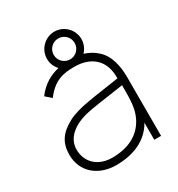

<svg xmlns="http://www.w3.org/2000/svg" viewBox="-179 -862 923 994"><g transform="rotate(-30 282.5 -364.5)"><path d="M438.5 -529.2C418.8 -546.9 393.8 -560.4 366.7 -568.8C384.4 -587.5 395.8 -612.5 395.8 -640.6C395.8 -696.9 350 -743.8 292.7 -743.8C236.5 -743.8 189.6 -696.9 189.6 -640.6C189.6 -613.5 200 -588.5 217.7 -569.8C165.6 -558.3 118.8 -531.2 80.2 -480.2L114.6 -450C170.8 -526 229.2 -534.4 291.7 -534.4C383.3 -534.4 458.3 -486.5 455.2 -370.8C313.5 -347.9 208.3 -340.6 140.6 -304.2C70.8 -266.7 41.7 -221.9 41.7 -152.1C41.7 -47.9 121.9 15.6 226 15.6C327.1 15.6 414.6 -18.8 461.5 -102.1V0H502.1V-352.1C502.1 -415.6 488.5 -487.5 438.5 -529.2ZM292.7 -703.1C328.1 -703.1 355.2 -675 355.2 -640.6C355.2 -606.2 328.1 -578.1 292.7 -578.1C258.3 -578.1 230.2 -606.2 230.2 -640.6C230.2 -675 258.3 -703.1 292.7 -703.1ZM433.3 -139.6C395.8 -63.5 321.9 -28.1 227.1 -28.1C145.8 -28.1 87.5 -78.1 87.5 -157.3C87.5 -229.2 153.1 -276 237.5 -293.8C263.5 -300 335.4 -310.4 458.3 -328.1C458.3 -234.4 457.3 -188.5 433.3 -139.6Z"/></g></svg>

Font: Manrope Thin
Style: Regular
Weight: 100
Width: 4
Designer: Michael Sharanda
Foundry: Michael Sharanda
Version: Version 2.000;PS 002.000;hotconv 1.0.88;makeotf.lib2.5.64775